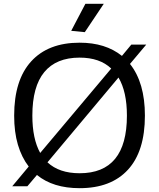

<svg xmlns="http://www.w3.org/2000/svg" viewBox="-20 -973 832 1003"><path d="M130 -103Q93 -151 73.5 -217Q54 -283 54 -369Q54 -555 143 -652.5Q232 -750 396 -750Q531 -750 617 -681L666 -740H744L659 -639Q737 -541 737 -369Q737 -183 648.5 -86.5Q560 10 396 10Q257 10 173 -59L123 0H44ZM396 -68Q643 -68 643 -369Q643 -494 599 -568L228 -125Q289 -68 396 -68ZM149 -369Q149 -248 190 -174L561 -615Q501 -672 396 -672Q274 -672 211.5 -596.5Q149 -521 149 -369ZM352 -812 426 -953H522L423 -805Z"/></svg>

Font: Encode Sans Wide
Style: Regular
Weight: 400
Designer: Pablo Impallari, Andres Torresi
Foundry: Pablo Impallari, Andres Torresi
Version: Version 1.000; ttfautohint (v1.00) -l 8 -r 50 -G 200 -x 14 -